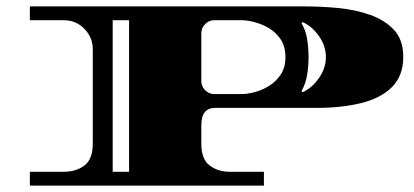

<svg xmlns="http://www.w3.org/2000/svg" viewBox="-20 -578 1289 598"><path d="M73 0V-43H179Q217 -43 243 -62.5Q269 -82 269 -131V-425Q269 -461 243 -488Q217 -515 179 -515H73V-558H933Q981 -558 1033.5 -553Q1086 -548 1132 -532Q1178 -516 1207 -485Q1236 -454 1236 -401Q1236 -342 1201 -307Q1166 -272 1105 -257Q1044 -242 967 -242H651Q629 -242 618 -229Q607 -216 607 -186V-131Q607 -82 633 -62.5Q659 -43 696 -43H802V0ZM331 -43H382V-515H331ZM647 -285H733Q750 -285 773 -291Q796 -297 818 -310.5Q840 -324 854.5 -346Q869 -368 869 -400Q869 -433 854.5 -455Q840 -477 818 -490Q796 -503 773 -509Q750 -515 733 -515H647Q631 -515 619 -503Q607 -491 607 -474V-325Q607 -309 619 -297Q631 -285 647 -285ZM923 -291Q952 -304 973.5 -335Q995 -366 995 -400Q995 -435 973.5 -465.5Q952 -496 923 -509L919 -506Q932 -484 936.5 -456.5Q941 -429 941 -400Q941 -372 936.5 -344.5Q932 -317 919 -294Z"/></svg>

Font: Diplomata SC
Style: Regular
Weight: 400
Designer: Eduardo Rodriguez Tunni
Foundry: Eduardo Rodriguez Tunni
Version: Version 1.002; ttfautohint (v1.8.4.7-5d5b);gftools[0.9.23]